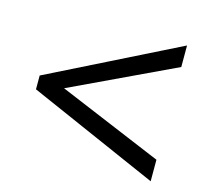

<svg xmlns="http://www.w3.org/2000/svg" viewBox="-78 -698 729 672"><g transform="rotate(15 286.0 -362.0)"><path d="M521 -116 50 -323V-373L521 -608V-530L144 -352L521 -194Z"/></g></svg>

Font: Noto Sans Thai
Style: Regular
Weight: 400
Designer: Monotype Design Team
Foundry: Monotype Imaging Inc.
Version: Version 2.001